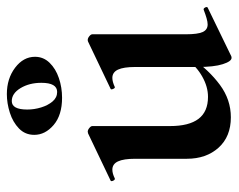

<svg xmlns="http://www.w3.org/2000/svg" viewBox="-86 -578 679 546"><g transform="rotate(-90 253.0 -305.5)"><path d="M192 12Q137 12 105.5 -23Q74 -58 74 -113V-260Q74 -293 66.5 -309Q59 -325 43 -325Q32 -325 18 -318Q14 -317 11.5 -323Q9 -329 12 -330L146 -394Q149 -395 151 -395Q156 -395 161.5 -390.5Q167 -386 167 -382V-161Q167 -107 187.5 -80Q208 -53 250 -53Q279 -53 308 -69.5Q337 -86 354 -111L360 -99Q326 -50 284 -19Q242 12 192 12ZM428 -382V-116Q428 -82 434.5 -68Q441 -54 456 -54Q463 -54 473.5 -57Q484 -60 497 -65Q501 -67 504 -61.5Q507 -56 504 -54L366 13Q364 14 361 14Q351 14 343 -11Q335 -36 335 -82V-260Q335 -293 327.5 -309Q320 -325 304 -325Q293 -325 278 -318Q275 -317 272.5 -323Q270 -329 273 -330L407 -394Q409 -395 412 -395Q417 -395 422.5 -390.5Q428 -386 428 -382ZM247.5 -468Q198 -468 170 -492Q142 -516 142 -547Q142 -573 160.1 -590.5Q178.2 -608 205 -616.5Q231.8 -625 258 -625Q302 -625 333 -601.5Q364 -578 364 -545Q364 -521 347 -503.5Q330 -486 303.3 -477Q276.7 -468 247.5 -468ZM264 -482Q290 -482 290 -527Q290 -561 275 -586Q259.9 -611 238 -611Q214 -611 214 -567Q214 -547 220 -527.5Q226 -508 237 -495Q248 -482 264 -482Z"/></g></svg>

Font: Cormorant Light
Style: Regular
Weight: 300
Designer: Christian Thalmann (Catharsis Fonts)
Foundry: Catharsis Fonts
Version: Version 4.000